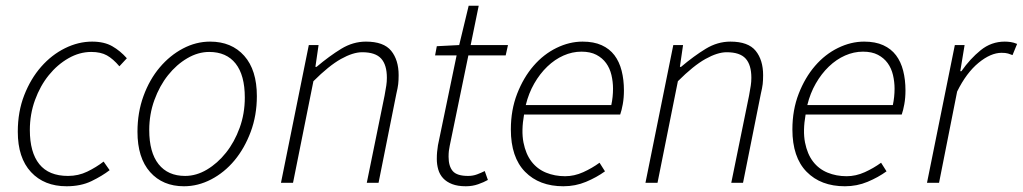

<svg xmlns="http://www.w3.org/2000/svg" viewBox="-20 -637 3564 669"><path d="M212 12Q134 12 88 -37.5Q42 -87 42 -178Q42 -248 64.5 -305.5Q87 -363 123.5 -404.5Q160 -446 206.5 -469Q253 -492 301 -492Q343 -492 371 -476Q399 -460 422 -434L396 -406Q374 -432 352.5 -444Q331 -456 298 -456Q257 -456 218.5 -434Q180 -412 150 -375Q120 -338 102 -288.5Q84 -239 84 -184Q84 -106 117 -65Q150 -24 217 -24Q253 -24 284 -39Q315 -54 341 -74L362 -44Q336 -24 299 -6Q262 12 212 12Z M621 12Q547 12 503 -37.5Q459 -87 459 -178Q459 -245 480 -302.5Q501 -360 536.5 -402Q572 -444 617.5 -468Q663 -492 712 -492Q787 -492 831 -442.5Q875 -393 875 -302Q875 -235 853.5 -177.5Q832 -120 797 -78Q762 -36 716 -12Q670 12 621 12ZM625 -24Q664 -24 701 -46Q738 -68 767.5 -105Q797 -142 815 -191.5Q833 -241 833 -297Q833 -375 801 -415.5Q769 -456 709 -456Q670 -456 632.5 -434Q595 -412 565.5 -375Q536 -338 518 -288.5Q500 -239 500 -184Q500 -106 532.5 -65Q565 -24 625 -24Z M959 0 1056 -480H1090L1079 -404H1083Q1128 -442 1169 -467Q1210 -492 1255 -492Q1317 -492 1343 -460Q1369 -428 1369 -375Q1369 -357 1367.5 -344Q1366 -331 1361 -310L1299 0H1258L1320 -304Q1324 -326 1326 -339Q1328 -352 1328 -366Q1328 -411 1308 -433Q1288 -455 1242 -455Q1210 -455 1168 -431.5Q1126 -408 1072 -354L1001 0Z M1603 12Q1575 12 1555.5 4.5Q1536 -3 1524 -16Q1512 -29 1507 -46.5Q1502 -64 1502 -83Q1502 -97 1503 -107.5Q1504 -118 1506 -131L1571 -444H1496L1502 -476L1580 -480L1613 -617H1648L1620 -480H1750L1742 -444H1612L1547 -129Q1545 -120 1544 -111Q1543 -102 1543 -91Q1543 -58 1557.5 -41Q1572 -24 1611 -24Q1628 -24 1642.5 -29.5Q1657 -35 1669 -41L1680 -10Q1666 -2 1646 5Q1626 12 1603 12Z M1760 -186Q1760 -254 1782 -310.5Q1804 -367 1839 -407.5Q1874 -448 1919 -470Q1964 -492 2010 -492Q2049 -492 2076.5 -479.5Q2104 -467 2121 -444.5Q2138 -422 2146 -390.5Q2154 -359 2154 -322Q2154 -296 2150 -274Q2146 -252 2141 -238H1806Q1796 -181 1804 -140.5Q1812 -100 1832 -74Q1852 -48 1882.5 -35.5Q1913 -23 1949 -23Q1981 -23 2012 -37Q2043 -51 2069 -70L2088 -40Q2059 -19 2022 -3.5Q1985 12 1943 12Q1859 12 1809.5 -38.5Q1760 -89 1760 -186ZM1812 -271H2110Q2116 -299 2116 -328Q2116 -352 2110.5 -375.5Q2105 -399 2092 -417Q2079 -435 2058 -446Q2037 -457 2006 -457Q1974 -457 1943.5 -443.5Q1913 -430 1887 -405Q1861 -380 1841.5 -346Q1822 -312 1812 -271Z M2229 0 2326 -480H2360L2349 -404H2353Q2398 -442 2439 -467Q2480 -492 2525 -492Q2587 -492 2613 -460Q2639 -428 2639 -375Q2639 -357 2637.5 -344Q2636 -331 2631 -310L2569 0H2528L2590 -304Q2594 -326 2596 -339Q2598 -352 2598 -366Q2598 -411 2578 -433Q2558 -455 2512 -455Q2480 -455 2438 -431.5Q2396 -408 2342 -354L2271 0Z M2741 -186Q2741 -254 2763 -310.5Q2785 -367 2820 -407.5Q2855 -448 2900 -470Q2945 -492 2991 -492Q3030 -492 3057.5 -479.5Q3085 -467 3102 -444.5Q3119 -422 3127 -390.5Q3135 -359 3135 -322Q3135 -296 3131 -274Q3127 -252 3122 -238H2787Q2777 -181 2785 -140.5Q2793 -100 2813 -74Q2833 -48 2863.5 -35.5Q2894 -23 2930 -23Q2962 -23 2993 -37Q3024 -51 3050 -70L3069 -40Q3040 -19 3003 -3.5Q2966 12 2924 12Q2840 12 2790.5 -38.5Q2741 -89 2741 -186ZM2793 -271H3091Q3097 -299 3097 -328Q3097 -352 3091.5 -375.5Q3086 -399 3073 -417Q3060 -435 3039 -446Q3018 -457 2987 -457Q2955 -457 2924.5 -443.5Q2894 -430 2868 -405Q2842 -380 2822.5 -346Q2803 -312 2793 -271Z M3210 0 3307 -480H3341L3326 -389H3330Q3360 -432 3397 -462Q3434 -492 3481 -492Q3491 -492 3501.5 -490.5Q3512 -489 3524 -484L3508 -445Q3501 -448 3492.5 -450.5Q3484 -453 3470 -453Q3432 -453 3389.5 -418Q3347 -383 3315 -318L3252 0Z"/></svg>

Font: TypoPRO Source Sans Pro
Style: Italic
Weight: 300
Italic angle: -11°
Designer: Paul D. Hunt
Foundry: Adobe Systems Incorporated
Version: Version 1.075;PS 2.000;hotconv 1.0.86;makeotf.lib2.5.63406